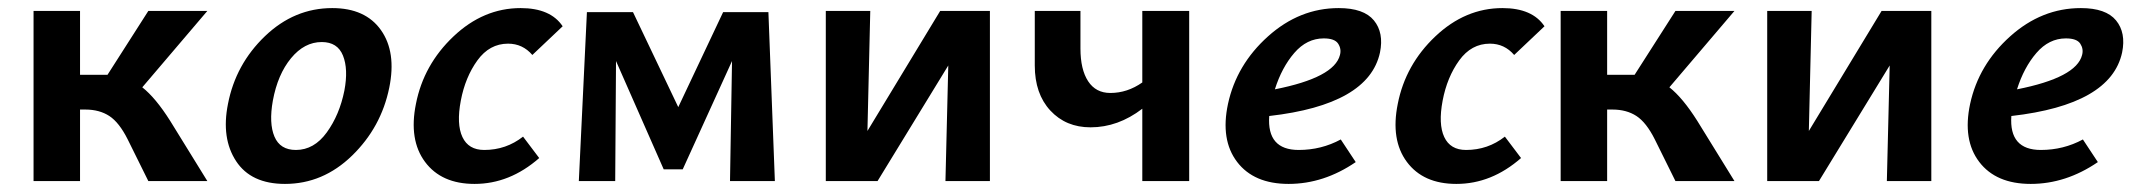

<svg xmlns="http://www.w3.org/2000/svg" viewBox="-20 -448 5281 475"><path d="M332 -232Q365 -206 401 -149L493 0H347L296 -103Q275 -145 250.5 -161Q226 -177 191 -177H178V0H63V-421H178V-263H230H246L347 -421H493Z M685 7Q601 7 564 -49.5Q527 -106 544 -191Q563 -289 635.5 -358.5Q708 -428 802 -428Q884 -428 922.5 -373.5Q961 -319 943 -231Q923 -133 851 -63Q779 7 685 7ZM712 -77Q757 -77 788.5 -120.5Q820 -164 832 -224Q842 -277 828.5 -310.5Q815 -344 776 -344Q733 -344 700 -304Q667 -264 655 -199Q645 -143 659 -110Q673 -77 712 -77Z M1297 -312Q1273 -340 1237 -340Q1191 -340 1161 -298.5Q1131 -257 1120 -199Q1109 -141 1124 -109Q1139 -77 1178 -77Q1232 -77 1274 -110L1314 -57Q1241 7 1154 7Q1072 7 1031.5 -47.5Q991 -102 1009 -191Q1028 -288 1102 -358Q1176 -428 1268 -428Q1342 -428 1372 -383Z M1897 0H1786L1791 -297L1669 -29H1622L1504 -297L1502 0H1412L1432 -418H1546L1658 -183L1769 -418H1881Z M2429 -421V0H2319L2326 -286L2151 0H2023V-421H2133L2126 -124L2306 -421Z M2806 -421H2922V0H2806V-179Q2746 -133 2678 -133Q2617 -133 2578.5 -174.5Q2540 -216 2540 -286V-421H2653V-328Q2653 -276 2672 -247Q2691 -218 2727 -218Q2769 -218 2806 -244Z M3292 -428Q3354 -428 3379 -397.5Q3404 -367 3394 -318Q3366 -189 3120 -161Q3114 -77 3193 -77Q3249 -77 3297 -103L3334 -47Q3255 7 3168 7Q3082 7 3040.5 -47.5Q2999 -102 3018 -191Q3039 -288 3117 -358Q3195 -428 3292 -428ZM3295 -312Q3299 -327 3290.5 -340Q3282 -353 3255 -353Q3213 -353 3182 -317Q3151 -281 3134 -227Q3281 -256 3295 -312Z M3726 -312Q3702 -340 3666 -340Q3620 -340 3590 -298.5Q3560 -257 3549 -199Q3538 -141 3553 -109Q3568 -77 3607 -77Q3661 -77 3703 -110L3743 -57Q3670 7 3583 7Q3501 7 3460.5 -47.5Q3420 -102 3438 -191Q3457 -288 3531 -358Q3605 -428 3697 -428Q3771 -428 3801 -383Z M4110 -232Q4143 -206 4179 -149L4271 0H4125L4074 -103Q4053 -145 4028.5 -161Q4004 -177 3969 -177H3956V0H3841V-421H3956V-263H4008H4024L4125 -421H4271Z M4758 -421V0H4648L4655 -286L4480 0H4352V-421H4462L4455 -124L4635 -421Z M5128 -428Q5190 -428 5215 -397.5Q5240 -367 5230 -318Q5202 -189 4956 -161Q4950 -77 5029 -77Q5085 -77 5133 -103L5170 -47Q5091 7 5004 7Q4918 7 4876.5 -47.5Q4835 -102 4854 -191Q4875 -288 4953 -358Q5031 -428 5128 -428ZM5131 -312Q5135 -327 5126.5 -340Q5118 -353 5091 -353Q5049 -353 5018 -317Q4987 -281 4970 -227Q5117 -256 5131 -312Z"/></svg>

Font: EauTest
Style: Bold Italic
Weight: 700
Italic angle: -12°
Designer: Christian Thalmann (Catharsis Fonts)
Version: Version 0.001;PS 000.001;hotconv 1.0.88;makeotf.lib2.5.64775